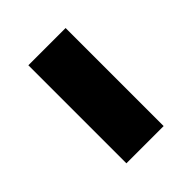

<svg xmlns="http://www.w3.org/2000/svg" viewBox="-20 -416 288 288"><g transform="rotate(45 124.0 -272.5)"><path d="M20 -233H228V-312H20Z"/></g></svg>

Font: Noto Serif Armenian ExtraCondensed Medium
Style: Regular
Weight: 500
Width: 2
Designer: Monotype Design Team
Foundry: Monotype Imaging Inc.
Version: Version 2.008